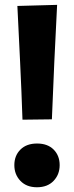

<svg xmlns="http://www.w3.org/2000/svg" viewBox="-20 -757 304 790"><path d="M72.5 -264.5Q68.5 -383.5 62.8 -500.2Q57 -617 51.5 -732.5L215 -737Q209 -620.5 203.5 -502.8Q198 -385 193.5 -266ZM132 13.5Q89 13.5 64 -12.8Q39 -39 39 -77.5Q39 -116.5 64 -141.5Q89 -166.5 132.5 -166.5Q176 -166.5 200.8 -141.5Q225.5 -116.5 225.5 -77.5Q225.5 -39 200.5 -12.8Q175.5 13.5 132 13.5Z"/></svg>

Font: Commissioner
Style: Bold
Weight: 700
Designer: Kostas Bartsokas
Foundry: Kostas Bartsokas
Version: Version 1.000; ttfautohint (v1.8.3)